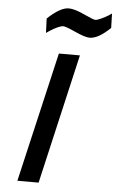

<svg xmlns="http://www.w3.org/2000/svg" viewBox="-61 -967 613 1009"><g transform="rotate(5 245.5 -463.0)"><path d="M383 -782Q358 -782 305.5 -806Q253 -830 240 -830Q218 -830 168 -798L152 -787L149 -863Q216 -926 260 -926Q291 -926 342.5 -902Q394 -878 404 -878Q414 -878 435.5 -888Q457 -898 473 -908L489 -919L491 -843Q428 -782 383 -782ZM70 0 229 -685H340L182 0Z"/></g></svg>

Font: Titillium Web
Style: SemiBold Italic
Weight: 600
Italic angle: -13°
Version: Version 1.001;PS 57.000;hotconv 1.0.70;makeotf.lib2.5.55311